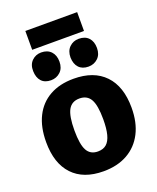

<svg xmlns="http://www.w3.org/2000/svg" viewBox="-165 -1002 907 1111"><g transform="rotate(-20 288.5 -446.0)"><path d="M296 -550Q420 -550 487.5 -479.5Q555 -409 555 -278Q555 -187 521.5 -122Q488 -57 426 -22Q364 13 278 13Q155 13 88.5 -57.5Q22 -128 22 -259Q22 -351 54.5 -416Q87 -481 148.5 -515.5Q210 -550 296 -550ZM289 -431Q241 -431 220 -392.5Q199 -354 199 -267Q199 -180 219.5 -143Q240 -106 286 -106Q319 -106 339 -123.5Q359 -141 368.5 -177.5Q378 -214 378 -271Q378 -357 357 -394Q336 -431 289 -431ZM403 -586Q365 -586 344 -608.5Q323 -631 322 -671Q322 -711 345.5 -734Q369 -757 403 -757Q442 -757 463.5 -734Q485 -711 485 -671Q485 -631 461 -608.5Q437 -586 403 -586ZM172 -586Q134 -586 113.5 -608.5Q93 -631 92 -671Q91 -711 114.5 -734Q138 -757 172 -757Q210 -757 232 -734Q254 -711 254 -671Q254 -631 230 -608.5Q206 -586 172 -586ZM448 -905V-789H129V-905Z"/></g></svg>

Font: Bitter Thin ExtraBold
Style: Regular
Weight: 800
Version: Version 3.020